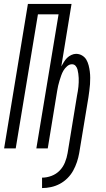

<svg xmlns="http://www.w3.org/2000/svg" viewBox="-20 -755 540 977"><path d="M194 202V149Q218 149 242 140Q266 131 283.5 113Q301 95 310.5 71.5Q320 48 324 24L372 -269Q374 -280 376 -291Q378 -302 379 -313.5Q380 -325 380.5 -336Q381 -347 380.5 -358Q380 -369 378.5 -380Q377 -391 374.5 -401Q372 -411 365 -419.5Q358 -428 346 -428Q333 -428 321.5 -418Q310 -408 303 -396Q296 -384 291.5 -371Q287 -358 283 -345Q279 -332 276 -319Q273 -306 271 -293L223 0H165L278 -682H173L60 0H1L122 -735H344L292 -417Q298 -428 305 -439.5Q312 -451 321 -460Q330 -469 342.5 -475Q355 -481 367 -481Q384 -481 398 -472.5Q412 -464 419.5 -451Q427 -438 431 -422.5Q435 -407 437 -391Q439 -375 439 -359Q439 -343 438 -326.5Q437 -310 434.5 -293Q432 -276 430 -260L383 24Q379 47 371.5 69.5Q364 92 352.5 113Q341 134 323.5 151.5Q306 169 284.5 180.5Q263 192 239.5 197Q216 202 194 202Z"/></svg>

Font: Iosevka Term Curly Light
Style: Italic
Weight: 300
Italic angle: -9°
Designer: Belleve Invis
Foundry: Belleve Invis
Version: Version 32.3.0